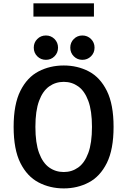

<svg xmlns="http://www.w3.org/2000/svg" viewBox="-20 -1088 750 1120"><path d="M352 11Q271.5 11 205 -23.8Q138.5 -58.5 99 -137.2Q59.5 -216 59.5 -348Q59.5 -479.5 99 -558.2Q138.5 -637 205 -671.5Q271.5 -706 352 -706Q432 -706 498 -671.5Q564 -637 603.2 -558.2Q642.5 -479.5 642.5 -348Q642.5 -216 603.2 -137.2Q564 -58.5 498 -23.8Q432 11 352 11ZM352 -84.5Q399 -84.5 436.2 -111Q473.5 -137.5 495 -195.5Q516.5 -253.5 516.5 -348Q516.5 -442 495 -499.8Q473.5 -557.5 436.2 -584Q399 -610.5 352 -610.5Q304.5 -610.5 267 -584Q229.5 -557.5 208 -499.8Q186.5 -442 186.5 -348Q186.5 -253.5 208 -195.5Q229.5 -137.5 267 -111Q304.5 -84.5 352 -84.5ZM248 -739Q218 -739 197.5 -759.5Q177 -780 177 -810Q177 -840 197.5 -860.5Q218 -881 248 -881Q277.5 -881 298 -860.5Q318.5 -840 318.5 -810Q318.5 -780 298 -759.5Q277.5 -739 248 -739ZM460.5 -739Q431 -739 410.5 -759.5Q390 -780 390 -810Q390 -840 410.5 -860.5Q431 -881 460.5 -881Q490 -881 510.8 -860.5Q531.5 -840 531.5 -810Q531.5 -780 510.8 -759.5Q490 -739 460.5 -739ZM175 -1068.5H528V-991H175Z"/></svg>

Font: League Mono Medium
Style: Regular
Weight: 500
Width: 6
Designer: Tyler Finck
Foundry: The League of Moveable Type / Tyler Finck
Version: Version 2.300;RELEASE